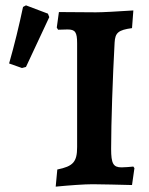

<svg xmlns="http://www.w3.org/2000/svg" viewBox="-20 -688 555 717"><path d="M62 -434 77 -438 164 -624 159 -637 77 -668 66 -662C51 -591 34 -521 14 -451ZM188 9C239 4 295 0 326 0C358 0 429 2 473 3L482 -60L478 -66C467 -65 448 -63 434 -63C403 -63 395 -77 395 -132C395 -231 401 -402 408 -529C410 -566 422 -576 473 -583L478 -649C417 -645 363 -642 338 -642C297 -642 243 -643 200 -643L192 -585L197 -577L232 -578C261 -578 268 -568 268 -526V-139C268 -83 253 -67 194 -55Z"/></svg>

Font: Alegreya SC
Style: Bold
Weight: 700
Designer: Juan Pablo del Peral
Foundry: Huerta Tipografica
Version: Version 2.007;PS 002.007;hotconv 1.0.88;makeotf.lib2.5.64775